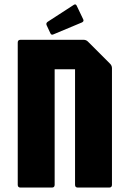

<svg xmlns="http://www.w3.org/2000/svg" viewBox="-20 -846 585 866"><path d="M72.5 0Q60 0 60 -12.5V-654Q60 -666.5 72.5 -666.5H356.5Q368.5 -666.5 376.5 -658.5L476.5 -558.5Q485 -550 485 -538.5V-12.5Q485 0 472.5 0H331Q318.5 0 318.5 -12.5V-533.5H226.5V-12.5Q226.5 0 214 0ZM221 -691Q211.5 -686.5 207.5 -695.5L190 -733Q186.5 -742 195.5 -748L313.5 -824.5Q322.5 -830 327 -818L355.5 -758.5Q359.5 -750 350 -745Z"/></svg>

Font: Jaro
Style: Regular
Weight: 400
Designer: Agyei Archer, Celine Hurka, Mirko Velimirović
Version: Version 1.000